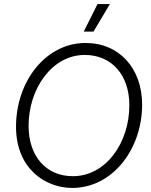

<svg xmlns="http://www.w3.org/2000/svg" viewBox="-20 -920 747 947"><path d="M336 7C535 7 681 -184 681 -404C681 -582 569 -708 402 -708C205 -708 59 -518 59 -295C59 -86 206 7 336 7ZM339 -51C207 -51 121 -150 121 -299C121 -482 236 -649 398 -649C530 -649 618 -551 618 -401C618 -216 503 -51 339 -51ZM522 -900H461L393 -764H441Z"/></svg>

Font: Fixel Text 20240404 Light
Style: Italic
Weight: 300
Width: 4
Italic angle: -10°
Designer: AlfaBravo + MacPaw
Foundry: Kyrylo Tkachov, Marchela Mozhyna, Serhii Makarenko, Maria Weinstein, Zakhar Kryvoshyya
Version: Version 1.211;Glyphs 3.2 (3225)